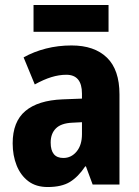

<svg xmlns="http://www.w3.org/2000/svg" viewBox="-20 -743 560 773"><path d="M268 -560Q360 -560 410.5 -511Q461 -462 461 -363V0H353L326 -73H323Q295 -31 261.5 -10.5Q228 10 172 10Q125 10 94 -13.5Q63 -37 47 -77Q31 -117 31 -166Q31 -253 82 -296Q133 -339 232 -343L310 -346V-366Q310 -442 247 -442Q218 -442 187 -432.5Q156 -423 120 -403L75 -512Q116 -535 165 -547.5Q214 -560 268 -560ZM271 -249Q226 -247 205 -226Q184 -205 184 -169Q184 -107 235 -107Q267 -107 288.5 -133Q310 -159 310 -203V-251ZM417 -723V-615H115V-723Z"/></svg>

Font: Noto Sans Tamil Condensed ExtraBold
Style: Regular
Weight: 800
Width: 3
Designer: Jelle Bosma - Monotype Design Team
Foundry: Monotype Imaging Inc.
Version: Version 2.004; ttfautohint (v1.8.4.7-5d5b)